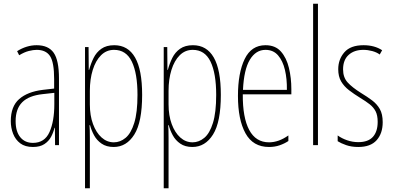

<svg xmlns="http://www.w3.org/2000/svg" viewBox="-20 -780 2111 1032"><path d="M177 -537Q240 -537 268.5 -496.5Q297 -456 297 -358V0H276L275 -93H273Q267 -68 254.5 -44.5Q242 -21 218.5 -5.5Q195 10 157 10Q115 10 89 -9.5Q63 -29 50.5 -61Q38 -93 38 -129Q38 -208 83 -247.5Q128 -287 210 -297L271 -304V-355Q271 -445 249 -478.5Q227 -512 177 -512Q159 -512 135 -506Q111 -500 83 -483L72 -505Q123 -537 177 -537ZM209 -274Q135 -266 99.5 -230.5Q64 -195 64 -129Q64 -73 89 -42.5Q114 -12 157 -12Q220 -12 246 -70Q272 -128 272 -220V-281Z M594 -537Q668 -537 706 -471Q744 -405 744 -270Q744 -124 702 -57Q660 10 591 10Q552 10 526 -8Q500 -26 485.5 -53Q471 -80 464 -107H461Q462 -98 462.5 -79.5Q463 -61 463 -37V232H437V-527H456L457 -404H459Q468 -438 483 -468.5Q498 -499 525 -518Q552 -537 594 -537ZM593 -512Q552 -512 523 -483Q494 -454 478.5 -404Q463 -354 463 -292V-219Q463 -159 480 -113Q497 -67 526 -41Q555 -15 592 -15Q626 -15 655 -39Q684 -63 701.5 -119Q719 -175 719 -270Q719 -386 688.5 -449Q658 -512 593 -512Z M1017 -537Q1091 -537 1129 -471Q1167 -405 1167 -270Q1167 -124 1125 -57Q1083 10 1014 10Q975 10 949 -8Q923 -26 908.5 -53Q894 -80 887 -107H884Q885 -98 885.5 -79.5Q886 -61 886 -37V232H860V-527H879L880 -404H882Q891 -438 906 -468.5Q921 -499 948 -518Q975 -537 1017 -537ZM1016 -512Q975 -512 946 -483Q917 -454 901.5 -404Q886 -354 886 -292V-219Q886 -159 903 -113Q920 -67 949 -41Q978 -15 1015 -15Q1049 -15 1078 -39Q1107 -63 1124.5 -119Q1142 -175 1142 -270Q1142 -386 1111.5 -449Q1081 -512 1016 -512Z M1407 -537Q1460 -537 1490 -503Q1520 -469 1533 -415Q1546 -361 1546 -301V-273H1285Q1284 -148 1319.5 -81.5Q1355 -15 1426 -15Q1478 -15 1530 -52V-22Q1509 -8 1483 1Q1457 10 1426 10Q1340 10 1299.5 -63.5Q1259 -137 1259 -264Q1259 -388 1295 -462.5Q1331 -537 1407 -537ZM1407 -512Q1355 -512 1323 -459Q1291 -406 1286 -297H1522Q1523 -356 1511.5 -404.5Q1500 -453 1474.5 -482.5Q1449 -512 1407 -512Z M1689 0H1663V-760H1689Z M2037 -123Q2037 -63 2004.5 -26.5Q1972 10 1906 10Q1869 10 1840.5 0Q1812 -10 1795 -21V-52Q1817 -36 1846 -26Q1875 -16 1906 -16Q1959 -16 1984.5 -44.5Q2010 -73 2010 -125Q2010 -160 1999 -181.5Q1988 -203 1967 -219.5Q1946 -236 1916 -254Q1882 -275 1855.5 -295.5Q1829 -316 1813.5 -342.5Q1798 -369 1798 -408Q1798 -461 1831 -499Q1864 -537 1934 -537Q1993 -537 2034 -510L2021 -487Q2005 -499 1981 -505.5Q1957 -512 1933 -512Q1884 -512 1854 -485Q1824 -458 1824 -407Q1824 -364 1848.5 -337Q1873 -310 1921 -280Q1954 -260 1980 -240.5Q2006 -221 2021.5 -194Q2037 -167 2037 -123Z"/></svg>

Font: Noto Sans Thai Looped ExtraCondensed Thin
Style: Regular
Weight: 100
Width: 2
Designer: Sasikarn Vongin, Ben Mitchell
Foundry: The Fontpad Ltd
Version: Version 1.001; ttfautohint (v1.8.4.7-5d5b)